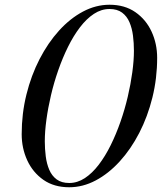

<svg xmlns="http://www.w3.org/2000/svg" viewBox="-20 -780 683 810"><path d="M272 10Q208 10 163.2 -21.2Q118.5 -52.5 95 -103.5Q71.5 -154.5 71.5 -214Q71.5 -300.5 91.5 -381.2Q111.5 -462 147 -530.8Q182.5 -599.5 229.2 -651Q276 -702.5 330.2 -731.2Q384.5 -760 442 -760Q506 -760 551 -728.8Q596 -697.5 619.5 -646.5Q643 -595.5 643 -536Q643 -449.5 623 -368.8Q603 -288 567.5 -219.2Q532 -150.5 485 -99Q438 -47.5 383.8 -18.8Q329.5 10 272 10ZM272 -8Q306.5 -8 337.8 -28.5Q369 -49 396.5 -85Q424 -121 447 -167.5Q470 -214 488.2 -266.2Q506.5 -318.5 519 -372Q531.5 -425.5 538.2 -475.2Q545 -525 545 -566Q545 -598.5 541 -629.8Q537 -661 526.2 -686.2Q515.5 -711.5 495 -726.8Q474.5 -742 442 -742Q407.5 -742 376.2 -721.5Q345 -701 317.5 -665Q290 -629 267 -582.5Q244 -536 225.8 -483.8Q207.5 -431.5 195 -378Q182.5 -324.5 175.8 -274.8Q169 -225 169 -184Q169 -152 173 -120.5Q177 -89 187.8 -63.8Q198.5 -38.5 219 -23.2Q239.5 -8 272 -8Z"/></svg>

Font: Bodoni Moda SC 11pt
Style: Italic
Weight: 400
Italic angle: -13°
Version: Version 2.005